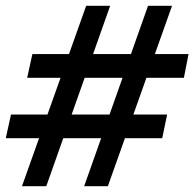

<svg xmlns="http://www.w3.org/2000/svg" viewBox="-21 -645 672 664"><path d="M270 -1 491 -625H574L352 -1ZM-1 -167 17 -249H557L540 -167ZM55 -1 277 -625H360L139 -1ZM73 -376 91 -458H631L615 -376Z"/></svg>

Font: Piazzolla Thin Black
Style: Italic
Weight: 900
Italic angle: -11.3°
Version: Version 2.005